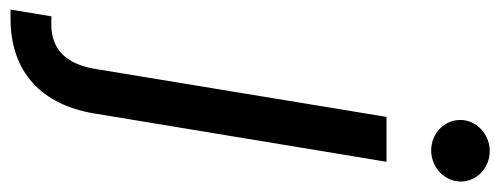

<svg xmlns="http://www.w3.org/2000/svg" viewBox="-420 -464 996 383"><g transform="rotate(90 78.5 -273.0)"><path d="M120.7 -545.5 24.5 38.4C14.6 92.7 -13.1 123.2 -63.9 123.2C-69.2 123.2 -74.9 123.2 -79.9 122.9L-93.4 204.5H-75.3C32 204.5 96.2 141.7 113.6 38.7L210.2 -545.5ZM126.8 -693.2C126.4 -660.9 153.8 -634.6 187.5 -634.6C221.2 -634.6 249.3 -660.9 249.6 -693.2C250 -725.1 222.7 -751.4 188.9 -751.4C155.2 -751.4 127.1 -725.1 126.8 -693.2Z"/></g></svg>

Font: Margiela Sans Text
Style: Italic
Weight: 400
Italic angle: -9.39999°
Designer: Stefan Endress, Andreas Faust
Version: Version 1.100;FEAKit 1.0